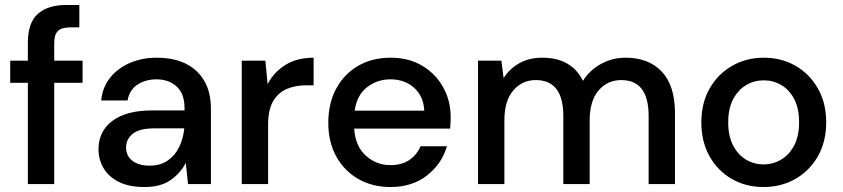

<svg xmlns="http://www.w3.org/2000/svg" viewBox="-20 -740 3390 772"><path d="M92 0V-407H21V-496H92V-568Q92 -649 132.5 -684.5Q173 -720 247 -720H299V-630H263Q228 -630 213 -615.5Q198 -601 198 -567V-496H312V-407H198V0Z M561 12Q498 12 457 -9Q416 -30 396 -64.5Q376 -99 376 -140Q376 -212 432 -254Q488 -296 592 -296H722V-305Q722 -363 690.5 -392Q659 -421 609 -421Q565 -421 532.5 -399.5Q500 -378 493 -336H387Q392 -390 423.5 -428.5Q455 -467 503.5 -487.5Q552 -508 610 -508Q714 -508 771 -453.5Q828 -399 828 -305V0H736L727 -85Q706 -44 666 -16Q626 12 561 12ZM582 -74Q625 -74 654.5 -94.5Q684 -115 700.5 -149Q717 -183 721 -224H603Q540 -224 513.5 -202Q487 -180 487 -147Q487 -113 512.5 -93.5Q538 -74 582 -74Z M952 0V-496H1047L1056 -402Q1082 -451 1128.5 -479.5Q1175 -508 1241 -508V-397H1212Q1168 -397 1133.5 -382.5Q1099 -368 1078.5 -333.5Q1058 -299 1058 -238V0Z M1550 12Q1477 12 1420.5 -20.5Q1364 -53 1332 -111Q1300 -169 1300 -246Q1300 -324 1331.5 -383Q1363 -442 1419.5 -475Q1476 -508 1551 -508Q1624 -508 1678 -475.5Q1732 -443 1762 -389Q1792 -335 1792 -270Q1792 -260 1791.5 -248.5Q1791 -237 1790 -223H1404Q1409 -151 1451.5 -113.5Q1494 -76 1550 -76Q1595 -76 1625.5 -96.5Q1656 -117 1671 -152H1777Q1757 -82 1697.5 -35Q1638 12 1550 12ZM1550 -421Q1497 -421 1456 -389.5Q1415 -358 1406 -295H1686Q1683 -353 1645 -387Q1607 -421 1550 -421Z M1902 0V-496H1996L2005 -426Q2029 -464 2068.5 -486Q2108 -508 2160 -508Q2278 -508 2324 -415Q2351 -458 2396.5 -483Q2442 -508 2495 -508Q2588 -508 2641 -452Q2694 -396 2694 -285V0H2588V-274Q2588 -418 2478 -418Q2422 -418 2386.5 -376Q2351 -334 2351 -256V0H2245V-274Q2245 -418 2134 -418Q2079 -418 2043.5 -376Q2008 -334 2008 -256V0Z M3050 12Q2979 12 2922.5 -20.5Q2866 -53 2833 -111.5Q2800 -170 2800 -248Q2800 -326 2833.5 -384.5Q2867 -443 2924 -475.5Q2981 -508 3051 -508Q3122 -508 3178.5 -475.5Q3235 -443 3268.5 -384.5Q3302 -326 3302 -248Q3302 -170 3268.5 -111.5Q3235 -53 3178 -20.5Q3121 12 3050 12ZM3050 -79Q3088 -79 3120.5 -98Q3153 -117 3173 -154.5Q3193 -192 3193 -248Q3193 -304 3173.5 -341.5Q3154 -379 3121.5 -398Q3089 -417 3051 -417Q3013 -417 2980.5 -398Q2948 -379 2928 -341.5Q2908 -304 2908 -248Q2908 -192 2928 -154.5Q2948 -117 2980 -98Q3012 -79 3050 -79Z"/></svg>

Font: DeepMind Sans Medium
Style: Regular
Weight: 500
Designer: Jonny Pinhorn / Modifications: Colophon Foundry
Foundry: Colophon Foundry
Version: Version 1.002; ttfautohint (v1.8.2)